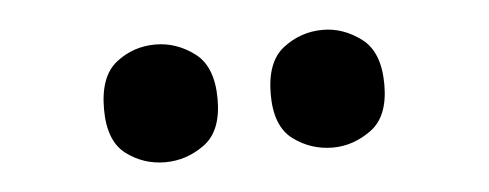

<svg xmlns="http://www.w3.org/2000/svg" viewBox="-27 -806 596 234"><g transform="rotate(-5 271.0 -689.0)"><path d="M373 -617Q346 -617 324.5 -633Q303 -649 303 -688Q303 -728 324.5 -744.5Q346 -761 373 -761Q398 -761 420 -744.5Q442 -728 442 -688Q442 -649 420 -633Q398 -617 373 -617ZM168 -617Q141 -617 120 -633Q99 -649 99 -688Q99 -728 120 -744.5Q141 -761 168 -761Q194 -761 216 -744.5Q238 -728 238 -688Q238 -649 216 -633Q194 -617 168 -617Z"/></g></svg>

Font: Noto Serif Khmer SemiCondensed Black
Style: Regular
Weight: 900
Width: 4
Designer: Danh Hong and the Monotype Design Team
Foundry: Monotype Imaging Inc.
Version: Version 2.004